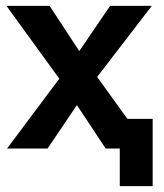

<svg xmlns="http://www.w3.org/2000/svg" viewBox="-20 -506 557 654"><path d="M4 0 182 -238 2 -486H149L250 -332L355 -486H497L311 -244L414 -101H500V128H388V0H340L242 -148L142 0Z"/></svg>

Font: Cantarell
Style: Bold
Weight: 700
Designer: Dave Crossland, Nikolaus Waxweiler, Florian Fecher, Jacques Le Bailly, Eben Sorkin, Alexei Vanyashin, Alexios Zavras, Em
Version: Version 0.303